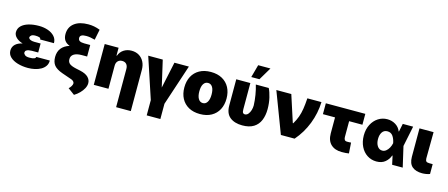

<svg xmlns="http://www.w3.org/2000/svg" viewBox="-57 -1536 5784 2481"><g transform="rotate(15 2835.0 -295.5)"><path d="M288.1 -337.9H373V-217.8H288.1Q269.5 -217.8 249 -214.1Q228.5 -210.4 214.6 -200.7Q200.7 -190.9 200.2 -170.9Q200.7 -154.3 219.5 -138.9Q238.3 -123.5 279.3 -124Q323.7 -123.5 343.8 -132.3Q363.8 -141.1 363.3 -156.2H544.9Q545.4 -113.3 523.9 -81.8Q502.4 -50.3 466.3 -30Q430.2 -9.8 385.7 0Q341.3 9.8 294.9 9.8Q218.3 9.8 155.5 -9.3Q92.8 -28.3 55.7 -64Q18.6 -99.6 18.6 -149.4Q19 -200.2 53.2 -232.9Q87.4 -265.6 148.9 -278.3Q93.8 -293.9 60.3 -325.9Q26.9 -357.9 26.4 -397.5Q26.9 -448.2 62 -482.7Q97.2 -517.1 157.7 -534.9Q218.3 -552.7 294.9 -552.7Q360.8 -552.7 416.3 -533.2Q471.7 -513.7 505.1 -476.6Q538.6 -439.5 538.1 -386.7H353.5Q354 -406.7 333.3 -412.8Q312.5 -418.9 282.2 -418.9Q244.6 -418.9 228.3 -405.5Q211.9 -392.1 210.9 -377.9Q211.9 -359.9 233.2 -348.9Q254.4 -337.9 288.1 -337.9Z M1063.5 -707 1035.2 -566.4Q967.8 -585.4 918.9 -585Q835 -585.9 835 -538.1Q835 -509.8 855.2 -497.8Q875.5 -485.8 917 -485.4H997.1V-331.1H924.8Q856.9 -331.1 820.3 -307.4Q783.7 -283.7 784.2 -240.2Q783.7 -201.7 808.8 -180.2Q834 -158.7 897.5 -144.5L957 -131.8Q1032.2 -115.2 1066.7 -80.3Q1101.1 -45.4 1100.6 0Q1100.1 34.2 1081.3 69.3Q1062.5 104.5 1031.2 136.2Q1000 168 960.9 191.4L872.1 126Q890.6 110.4 903.3 88.4Q916 66.4 916 50.8Q916 37.1 904.5 24.7Q893.1 12.2 875 5.9L743.2 -40Q664.6 -68.4 631.8 -108.6Q599.1 -148.9 598.6 -218.8Q599.1 -359.4 743.2 -405.8Q695.8 -423.3 673.6 -456.3Q651.4 -489.3 651.4 -540Q651.9 -632.3 719.5 -684.8Q787.1 -737.3 906.2 -737.3Q946.3 -737.3 983.9 -730.2Q1021.5 -723.1 1063.5 -707Z M1371.1 -306.6V0H1174.8V-545.9H1360.4V-441.4H1366.2Q1384.8 -493.7 1429.7 -523.2Q1474.6 -552.7 1534.2 -552.7Q1592.3 -552.7 1635 -526.4Q1677.7 -500 1701.2 -453.9Q1724.6 -407.7 1724.6 -347.7V204.1H1528.3V-306.6Q1528.3 -347.2 1508.1 -370.4Q1487.8 -393.6 1450.2 -393.6Q1414.1 -393.6 1392.3 -370.4Q1370.6 -347.2 1371.1 -306.6Z M1756.8 -545.9H1951.2L2032.2 -193.4L2107.4 -545.9H2300.8L2120.1 0V204.1H1937.5V0Z M2595.7 9.8Q2506.8 9.8 2443.6 -25.6Q2380.4 -61 2346.9 -124.3Q2313.5 -187.5 2313.5 -271.5Q2313.5 -355.5 2346.9 -418.7Q2380.4 -481.9 2443.6 -517.3Q2506.8 -552.7 2595.7 -552.7Q2684.6 -552.7 2747.8 -517.3Q2811 -481.9 2844.5 -418.7Q2877.9 -355.5 2877.9 -271.5Q2877.9 -187.5 2844.5 -124.3Q2811 -61 2747.8 -25.6Q2684.6 9.8 2595.7 9.8ZM2596.7 -136.7Q2634.3 -136.7 2656 -172.6Q2677.7 -208.5 2677.7 -272.5Q2677.7 -336.9 2656 -371.6Q2634.3 -406.2 2596.7 -406.2Q2557.6 -406.2 2535.6 -371.6Q2513.7 -336.9 2513.7 -272.5Q2513.7 -208.5 2535.6 -172.6Q2557.6 -136.7 2596.7 -136.7Z M2934.6 -545.9H3123V-196.3Q3123 -160.6 3132.6 -148.4Q3142.1 -136.2 3156.2 -136.7Q3183.6 -136.7 3202.1 -158.7Q3220.7 -180.7 3230.5 -213.4Q3240.2 -246.1 3240.2 -277.3Q3237.8 -345.2 3226.3 -415Q3214.8 -484.9 3196.3 -545.9H3369.1Q3392.1 -501 3408.9 -429.9Q3425.8 -358.9 3425.8 -277.3Q3425.8 -192.9 3398.9 -127.9Q3372.1 -63 3314 -26.6Q3255.9 9.8 3162.1 9.8Q3058.1 9.8 2996.1 -40Q2934.1 -89.8 2934.6 -197.3ZM3114.3 -624 3161.1 -794.9H3325.2L3223.6 -624Z M3677.7 0 3470.7 -545.9H3670.9L3787.1 -187.5H3793Q3824.7 -240.7 3843 -291.3Q3861.3 -341.8 3870.8 -402.3Q3880.4 -462.9 3885.7 -545.9H4074.2Q4069.3 -396 4014.4 -254.4Q3959.5 -112.8 3861.3 0Z M4661.1 -545.9V-400.4H4483.4V-187.5Q4483.9 -165 4492.9 -151.4Q4502 -137.7 4526.4 -137.7Q4545.4 -137.7 4554.7 -137.9Q4564 -138.2 4579.1 -139.6L4588.9 2.9Q4567.9 6.3 4546.6 8.1Q4525.4 9.8 4493.2 9.8Q4400.9 9.8 4347.9 -40.3Q4294.9 -90.3 4294.9 -186.5V-400.4H4132.8V-545.9Z M4956.1 11.7Q4887.2 11.2 4832.3 -24.7Q4777.3 -60.5 4745.8 -124.8Q4714.4 -189 4713.9 -272.5Q4714.4 -356.4 4747.1 -419.4Q4779.8 -482.4 4834.7 -517.6Q4889.6 -552.7 4956.1 -552.7Q5016.6 -552.7 5065.9 -522.5Q5115.2 -492.2 5135.7 -438.5H5140.1L5162.1 -545.9H5300.8L5244.6 -272.9L5307.6 0H5166L5141.1 -115.2H5135.7Q5117.7 -62.5 5073.2 -25.4Q5028.8 11.7 4956.1 11.7ZM4903.3 -275.4Q4903.3 -217.3 4928.2 -180.4Q4953.1 -143.6 4993.2 -143.6Q5021.5 -143.6 5044.4 -161.6Q5067.4 -179.7 5083.5 -209Q5099.6 -238.3 5106.4 -271.5L5106.9 -272.9L5106.4 -274.4Q5095.7 -329.6 5070.1 -365.7Q5044.4 -401.9 4997.1 -402.3Q4950.2 -401.9 4926.8 -366.2Q4903.3 -330.6 4903.3 -275.4Z M5385.7 -545.9H5574.2L5571.3 -194.3Q5572.3 -166 5583.3 -154.8Q5594.2 -143.6 5626 -143.6H5669.9V-11.7Q5646 -2.9 5619.1 1.5Q5592.3 5.9 5567.4 5.9Q5481.9 5.9 5434.1 -34.7Q5386.2 -75.2 5385.7 -165Z"/></g></svg>

Font: Inter Tight Black
Style: Regular
Weight: 900
Designer: Rasmus Andersson
Foundry: rsms
Version: Version 3.004; ttfautohint (v1.8.4.7-5d5b)